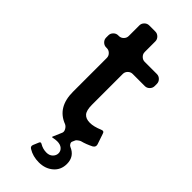

<svg xmlns="http://www.w3.org/2000/svg" viewBox="-281 -701 968 968"><g transform="rotate(45 203.5 -217.0)"><path d="M311 -2Q307 -1 298.5 5Q290 11 288 15L281 31Q278 37 282 45Q286 53 293 56Q342 76 342 129Q342 172 311.5 198Q281 224 236 224Q193 224 161 204Q148 197 153 183L166 152Q170 143 179 148Q202 162 228 162Q249 162 261.5 149.5Q274 137 274 121Q274 105 261.5 94Q249 83 226 83Q215 83 195 87Q191 87 193 83L214 34Q218 24 211 11.5Q204 -1 193 -6Q106 -39 106 -150V-391Q106 -405 95.5 -415.5Q85 -426 71 -426H66Q52 -426 41.5 -436.5Q31 -447 31 -461V-477Q31 -491 41.5 -501.5Q52 -512 66 -512H71Q85 -512 95.5 -522.5Q106 -533 106 -547V-623Q106 -637 116.5 -647.5Q127 -658 141 -658H185Q199 -658 209.5 -647.5Q220 -637 220 -623V-547Q220 -533 230.5 -522.5Q241 -512 255 -512H342Q356 -512 366.5 -501.5Q377 -491 377 -477V-461Q377 -447 366.5 -436.5Q356 -426 342 -426H255Q241 -426 230.5 -415.5Q220 -405 220 -391V-171Q220 -131 234 -115Q248 -99 277 -99Q304 -99 342 -115Q358 -122 362 -106L381 -50Q386 -34 371 -25Q339 -9 311 -2Z"/></g></svg>

Font: Trueno
Style: Round
Weight: 400
Designer: Julieta Ulanovsky, Jasper
Foundry: Julieta Ulanovsky, Cannot Into Space Fonts
Version: Version 3.001